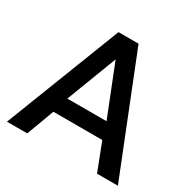

<svg xmlns="http://www.w3.org/2000/svg" viewBox="-156 -854 1006 1008"><g transform="rotate(30 347.0 -350.0)"><path d="M10.5 0 282.5 -700H404L683 0H556.5L492 -167H195.5L133.5 0ZM224.5 -263.5H462L341 -568.5Z"/></g></svg>

Font: Geologica Thin Roman
Style: Regular
Weight: 400
Version: Version 1.010;gftools[0.9.28]